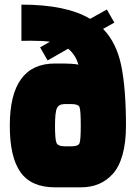

<svg xmlns="http://www.w3.org/2000/svg" viewBox="-20 -803 583 823"><path d="M286.1 -175.8Q315.4 -175.8 320.8 -189Q326.2 -202.1 326.2 -264.2Q326.2 -331.1 320.8 -344Q315.4 -356.9 286.1 -356.9H257.8Q232.4 -356.9 224.1 -339.6Q215.8 -322.3 215.8 -264.2Q215.8 -206.5 221.9 -191.2Q228 -175.8 257.8 -175.8ZM326.2 0H215.8Q114.3 0 68.1 -64.5Q22 -128.9 22 -264.2Q22 -530.8 215.8 -530.8H235.8Q295.9 -530.8 315.9 -525.9Q303.7 -568.8 272 -594.2L184.1 -543.9L151.9 -600.1L193.8 -624Q165.5 -628.4 110.8 -628.4L71.8 -627.9V-783.2Q264.6 -783.2 366.2 -722.2L438 -762.2L470.2 -706.1L421.9 -679.2Q479.5 -620.1 499.8 -521.2Q520 -422.4 520 -264.2Q520 -191.9 505.1 -139.2Q490.2 -86.4 462.9 -56.9Q435.5 -27.3 401.9 -13.7Q368.2 0 326.2 0Z"/></svg>

Font: Squarion Black
Style: Regular
Weight: 900
Designer: Natanael Gama
Version: Version 1.00;September 12, 2019;FontCreator 11.5.0.2425 64-b